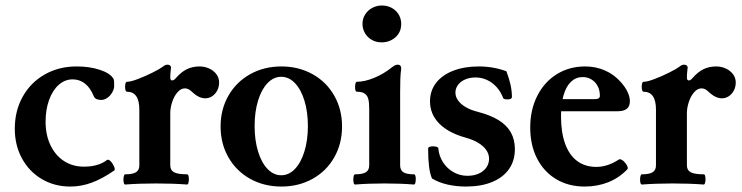

<svg xmlns="http://www.w3.org/2000/svg" viewBox="-20 -666 2693 697"><path d="M33.7 -198.7Q33.7 -263.7 62.5 -315.2Q91.3 -366.7 142.6 -395.8Q193.8 -424.8 258.3 -424.8Q305.7 -424.8 343 -412.4Q380.4 -399.9 391.6 -380.4Q393.6 -377.4 394 -371.8Q394.5 -366.2 394.5 -354.5Q394.5 -343.3 387.7 -331.1Q380.9 -318.8 369.9 -311Q358.9 -303.2 347.7 -303.2Q337.4 -303.2 330.3 -306.4Q323.2 -309.6 320.3 -316.9Q308.1 -347.2 288.6 -362.5Q269 -377.9 243.7 -377.9Q215.8 -377.9 193.4 -358.2Q170.9 -338.4 158.2 -303.2Q145.5 -268.1 145.5 -224.1Q145.5 -176.3 163.1 -139.2Q180.7 -102.1 212.2 -81.5Q243.7 -61 284.7 -61Q310.5 -61 331.3 -66.9Q352.1 -72.8 368.2 -85Q373.5 -88.9 381.6 -80.6Q389.6 -72.3 394.3 -61Q398.9 -49.8 394.5 -46.9Q350.6 -16.6 312.5 -2.7Q274.4 11.2 235.4 11.2Q177.7 11.2 131.8 -15.9Q85.9 -43 59.8 -90.8Q33.7 -138.7 33.7 -198.7Z M440.9 -333Q436.5 -333 434.8 -342Q433.1 -351.1 434.8 -360.1Q436.5 -369.1 440.9 -369.1Q454.6 -369.1 481.4 -379.4Q508.3 -389.6 534.9 -403.1Q561.5 -416.5 570.8 -423.8Q579.6 -431.2 587.4 -431.2Q593.8 -431.2 596.9 -428.7Q600.1 -426.3 601.1 -420.9Q600.6 -417.5 600.1 -414.6Q599.6 -411.6 599.6 -408.7Q598.1 -396.5 598.1 -384.8Q598.1 -379.4 599.9 -376.7Q601.6 -374 605 -374Q608.4 -374 612.1 -376.5Q615.7 -378.9 618.7 -382.8Q637.7 -404.8 658.4 -414.8Q679.2 -424.8 704.1 -424.8Q723.1 -424.8 739.5 -417.2Q755.9 -409.7 765.6 -396.5Q775.4 -383.3 775.4 -366.7Q775.4 -350.1 768.3 -336.9Q761.2 -323.7 749.8 -316.4Q738.3 -309.1 725.1 -309.1Q712.9 -309.1 700.4 -315.4Q688 -321.8 675.3 -334Q669.9 -339.4 663.8 -342.3Q657.7 -345.2 651.4 -345.2Q636.7 -345.2 624.5 -331.3Q612.3 -317.4 605.2 -296.1Q598.1 -274.9 598.1 -254.9V-84.5H485.8V-268.1Q485.8 -333 440.9 -333ZM434.6 -33.2Q460.9 -33.2 473.4 -40.5Q485.8 -47.9 485.8 -65.9V-98.6H598.1V-65.9Q598.1 -47.9 612.3 -40.5Q626.5 -33.2 659.2 -33.2Q663.6 -33.2 665 -23.9Q666.5 -14.6 664.8 -5.4Q663.1 3.9 659.2 3.9Q609.9 0 546.9 0Q484.9 0 434.6 3.9Q430.2 3.9 428.7 -5.4Q427.2 -14.6 429 -23.9Q430.7 -33.2 434.6 -33.2Z M780.8 -207Q780.8 -269 809.3 -318.8Q837.9 -368.7 888.2 -396.7Q938.6 -424.8 1001.5 -424.8Q1064.4 -424.8 1114.7 -396.7Q1165.1 -368.7 1193.4 -318.8Q1221.7 -269 1221.7 -207Q1221.7 -144.5 1193.4 -94.7Q1165.1 -44.9 1114.7 -16.8Q1064.4 11.2 1001.5 11.2Q938.6 11.2 888.2 -16.8Q837.9 -44.9 809.3 -94.7Q780.8 -144.5 780.8 -207ZM1097.7 -208.6Q1097.7 -259.8 1085.2 -300.5Q1072.8 -341.2 1050.8 -364.2Q1028.8 -387.2 1001 -387.2Q973.1 -387.2 951.1 -364.2Q929.1 -341.1 916.7 -300.4Q904.3 -259.6 904.3 -208.4Q904.3 -157.2 916.7 -116.5Q929.1 -75.8 951.1 -52.8Q973.1 -29.8 1001 -29.8Q1028.8 -29.8 1050.8 -52.8Q1072.8 -75.9 1085.2 -116.6Q1097.7 -157.3 1097.7 -208.6Z M1269 -33.2Q1295.4 -33.2 1307.9 -40.5Q1320.3 -47.9 1320.3 -65.9V-272Q1320.3 -293.9 1316.9 -306.9Q1313.5 -319.8 1303.7 -326.4Q1293.9 -333 1275.4 -333Q1271 -333 1269.5 -342Q1268.1 -351.1 1269.8 -360.1Q1271.5 -369.1 1275.4 -369.1Q1303.7 -369.1 1338.6 -383.5Q1373.5 -397.9 1403.8 -422.4Q1410.2 -427.2 1414.6 -429.2Q1418.9 -431.2 1424.3 -431.2Q1430.2 -431.2 1433.3 -427.7Q1436.5 -424.3 1436.5 -418Q1434.1 -398.9 1433.3 -380.1Q1432.6 -361.3 1432.6 -333V-65.9Q1432.6 -47.9 1444.6 -40.5Q1456.5 -33.2 1482.9 -33.2Q1487.3 -33.2 1488.8 -23.9Q1490.2 -14.6 1488.5 -5.4Q1486.8 3.9 1482.9 3.9Q1435.5 0 1376 0Q1316.4 0 1269 3.9Q1264.6 3.9 1263.2 -5.4Q1261.7 -14.6 1263.4 -23.9Q1265.1 -33.2 1269 -33.2ZM1295.9 -579.1Q1295.9 -599.1 1306.2 -614.5Q1316.4 -629.9 1332.5 -637.9Q1348.6 -646 1365.7 -646Q1387.2 -646 1403.3 -636.7Q1419.4 -627.4 1428 -612.1Q1436.5 -596.7 1436.5 -579.1Q1436.5 -558.1 1426.3 -543Q1416 -527.8 1399.9 -520Q1383.8 -512.2 1365.7 -512.2Q1344.7 -512.2 1328.9 -521.7Q1313 -531.2 1304.4 -546.6Q1295.9 -562 1295.9 -579.1Z M1548.3 -18.1Q1541 -34.2 1537.6 -61Q1534.2 -87.9 1534.2 -126Q1534.2 -130.4 1538.6 -132.6Q1543 -134.8 1551.3 -134.8Q1561 -134.8 1565.9 -132.8Q1570.8 -130.9 1571.3 -127Q1573.7 -99.1 1588.6 -76.4Q1603.5 -53.7 1626.7 -40.8Q1649.9 -27.8 1676.8 -27.8Q1699.7 -27.8 1717.5 -35.6Q1735.4 -43.5 1745.4 -57.6Q1755.4 -71.8 1755.4 -89.8Q1755.4 -106.4 1745.4 -121.1Q1735.4 -135.7 1716.6 -147.2Q1697.8 -158.7 1671.4 -166Q1607.9 -183.6 1574.5 -217.5Q1541 -251.5 1541 -298.3Q1541 -336.4 1563 -365Q1585 -393.6 1625.2 -409.2Q1665.5 -424.8 1718.8 -424.8Q1744.6 -424.8 1770.8 -420.2Q1796.9 -415.5 1818.4 -407.2Q1828.1 -381.8 1833.3 -358.4Q1838.4 -335 1838.4 -314Q1838.4 -305.2 1823.2 -305.2Q1815.4 -305.2 1811.5 -306.4Q1807.6 -307.6 1806.6 -310.1Q1797.9 -333 1782.7 -349.9Q1767.6 -366.7 1748 -375.7Q1728.5 -384.8 1706.5 -384.8Q1685.5 -384.8 1668.9 -377.7Q1652.3 -370.6 1642.8 -357.9Q1633.3 -345.2 1633.3 -329.6Q1633.3 -314.5 1643.3 -300.8Q1653.3 -287.1 1671.6 -276.6Q1689.9 -266.1 1715.3 -259.8Q1760.7 -248 1790.3 -229.7Q1819.8 -211.4 1834.5 -185.3Q1849.1 -159.2 1849.1 -124.5Q1849.1 -82.5 1827.6 -52Q1806.2 -21.5 1766.1 -5.1Q1726.1 11.2 1671.4 11.2Q1635.7 11.2 1603.5 3.7Q1571.3 -3.9 1548.3 -18.1Z M1904.8 -203.1Q1904.8 -267.1 1930.2 -317.6Q1955.6 -368.2 2001 -396.5Q2046.4 -424.8 2104.5 -424.8Q2143.1 -424.8 2176.8 -409.9Q2210.4 -395 2234.4 -367.2Q2250.5 -349.1 2258.5 -331.5Q2266.6 -314 2266.6 -298.8Q2266.6 -280.3 2255.6 -271.2Q2244.6 -262.2 2222.7 -262.2H1981.9V-306.2H2139.6Q2157.7 -306.2 2157.7 -317.9Q2157.7 -337.9 2149.7 -353.3Q2141.6 -368.7 2127.4 -377.4Q2113.3 -386.2 2095.2 -386.2Q2070.8 -386.2 2053 -369.4Q2035.2 -352.5 2025.9 -320.6Q2016.6 -288.6 2016.6 -244.1Q2016.6 -185.5 2031.5 -144.3Q2046.4 -103 2075.2 -81.5Q2104 -60.1 2145 -60.1Q2165 -60.1 2185.3 -66.7Q2205.6 -73.2 2226.6 -86.9Q2231.9 -90.3 2241 -83.3Q2250 -76.2 2255.6 -65.9Q2261.2 -55.7 2257.8 -51.8Q2228 -20.5 2188.5 -4.6Q2148.9 11.2 2102.5 11.2Q2043.9 11.2 1999 -15.6Q1954.1 -42.5 1929.4 -91.1Q1904.8 -139.6 1904.8 -203.1Z M2316.4 -333Q2312 -333 2310.3 -342Q2308.6 -351.1 2310.3 -360.1Q2312 -369.1 2316.4 -369.1Q2330.1 -369.1 2356.9 -379.4Q2383.8 -389.6 2410.4 -403.1Q2437 -416.5 2446.3 -423.8Q2455.1 -431.2 2462.9 -431.2Q2469.2 -431.2 2472.4 -428.7Q2475.6 -426.3 2476.6 -420.9Q2476.1 -417.5 2475.6 -414.6Q2475.1 -411.6 2475.1 -408.7Q2473.6 -396.5 2473.6 -384.8Q2473.6 -379.4 2475.3 -376.7Q2477.1 -374 2480.5 -374Q2483.9 -374 2487.5 -376.5Q2491.2 -378.9 2494.1 -382.8Q2513.2 -404.8 2533.9 -414.8Q2554.7 -424.8 2579.6 -424.8Q2598.6 -424.8 2615 -417.2Q2631.3 -409.7 2641.1 -396.5Q2650.9 -383.3 2650.9 -366.7Q2650.9 -350.1 2643.8 -336.9Q2636.7 -323.7 2625.2 -316.4Q2613.8 -309.1 2600.6 -309.1Q2588.4 -309.1 2575.9 -315.4Q2563.5 -321.8 2550.8 -334Q2545.4 -339.4 2539.3 -342.3Q2533.2 -345.2 2526.9 -345.2Q2512.2 -345.2 2500 -331.3Q2487.8 -317.4 2480.7 -296.1Q2473.6 -274.9 2473.6 -254.9V-84.5H2361.3V-268.1Q2361.3 -333 2316.4 -333ZM2310.1 -33.2Q2336.4 -33.2 2348.9 -40.5Q2361.3 -47.9 2361.3 -65.9V-98.6H2473.6V-65.9Q2473.6 -47.9 2487.8 -40.5Q2502 -33.2 2534.7 -33.2Q2539.1 -33.2 2540.5 -23.9Q2542 -14.6 2540.3 -5.4Q2538.6 3.9 2534.7 3.9Q2485.4 0 2422.4 0Q2360.4 0 2310.1 3.9Q2305.7 3.9 2304.2 -5.4Q2302.7 -14.6 2304.4 -23.9Q2306.2 -33.2 2310.1 -33.2Z"/></svg>

Font: Junicode Two Beta VF
Style: Regular
Weight: 400
Designer: Peter S. Baker
Foundry: Briery Creek Software
Version: Version 1.031 beta; ttfautohint (v1.8.1.43-b0c9)